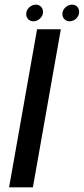

<svg xmlns="http://www.w3.org/2000/svg" viewBox="-20 -800 358 820"><path d="M18.8 0H120.5L239.8 -675H138.3ZM122.7 -709.1Q138.2 -709.1 150.9 -720.9Q163.7 -732.7 163.7 -749.3Q163.7 -762.7 154.9 -771.4Q146.2 -780.1 133.1 -780.1Q117.3 -780.1 104.6 -768.3Q92 -756.5 92 -739.8Q92 -726.5 100.5 -717.8Q109 -709.1 122.7 -709.1ZM277.1 -709.1Q293.2 -709.1 305.6 -720.9Q318 -732.7 318 -749.3Q318 -762.7 309.6 -771.4Q301.3 -780.1 287.5 -780.1Q271.9 -780.1 259.2 -768.3Q246.5 -756.5 246.5 -739.8Q246.5 -726.5 255.3 -717.8Q264 -709.1 277.1 -709.1Z"/></svg>

Font: Anybody Thin
Style: Italic
Weight: 100
Italic angle: -10°
Designer: Tyler Finck
Foundry: Etcetera Type Company
Version: Version 1.114;gftools[0.9.25]